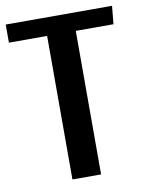

<svg xmlns="http://www.w3.org/2000/svg" viewBox="-91 -716 588 772"><g transform="rotate(-10 203.0 -330.0)"><path d="M413 -586H259V0H142V-586H-14V-660H420Z"/></g></svg>

Font: Sansita
Style: Regular
Weight: 400
Designer: Pablo Cosgaya
Foundry: Omnibus-Type
Version: Version 1.006;hotconv 1.0.109;makeotfexe 2.5.65596